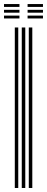

<svg xmlns="http://www.w3.org/2000/svg" viewBox="-24 -937 234 957"><path d="M119.5 0V-800H137V0ZM49.8 0V-800H67V0ZM84.5 0V-800H102V0ZM113.5 -902.5V-916.8H190.2V-902.5ZM-4 -902.5V-916.8H73V-902.5ZM-4 -873.8V-888H73V-873.8ZM113.5 -873.8V-888H190.2V-873.8ZM-4 -845V-859.2H73V-845ZM113.5 -845V-859.2H190.2V-845Z"/></svg>

Font: Big Shoulders Inline Display SemiBold
Style: Regular
Weight: 600
Designer: Patric King
Foundry: XO Type Co
Version: Version 1.000